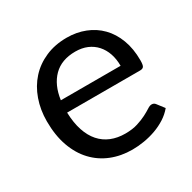

<svg xmlns="http://www.w3.org/2000/svg" viewBox="-122 -638 773 771"><g transform="rotate(-30 264.0 -253.0)"><path d="M481.5 -71Q465 -51 442 -36.2Q419 -21.5 392.8 -12Q366.5 -2.5 338.5 2.2Q310.5 7 283 7Q230.5 7 186.2 -10.8Q142 -28.5 109.8 -62.8Q77.5 -97 59.5 -147.5Q41.5 -198 41.5 -263.5Q41.5 -316.5 57.8 -362.5Q74 -408.5 104.5 -442.2Q135 -476 179 -495.2Q223 -514.5 278 -514.5Q323.5 -514.5 362.2 -499.2Q401 -484 429.2 -455.2Q457.5 -426.5 473.5 -384.2Q489.5 -342 489.5 -288Q489.5 -267 485 -260Q480.5 -253 468 -253H129.5Q131 -205 142.8 -169.5Q154.5 -134 175.5 -110.2Q196.5 -86.5 225.5 -74.8Q254.5 -63 290.5 -63Q324 -63 348.2 -70.8Q372.5 -78.5 390 -87.5Q407.5 -96.5 419.2 -104.2Q431 -112 439.5 -112Q450.5 -112 456.5 -103.5ZM409.5 -308.5Q409.5 -339.5 400.8 -365.2Q392 -391 375.2 -409.8Q358.5 -428.5 334.5 -438.8Q310.5 -449 280 -449Q216 -449 178.8 -411.8Q141.5 -374.5 132.5 -308.5Z"/></g></svg>

Font: Lato
Style: Regular
Weight: 400
Designer: Lukasz Dziedzic with Adam Twardoch and Botio Nikoltchev
Foundry: tyPoland Lukasz Dziedzic
Version: Version 2.010; 2014-09-01; http://www.latofonts.com/; ttfaut